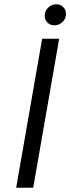

<svg xmlns="http://www.w3.org/2000/svg" viewBox="-20 -882 330 902"><path d="M178 -700H258L136 0H56ZM190 -808Q190 -831 206.5 -846.5Q223 -862 245 -862Q264 -862 277 -849Q290 -836 290 -817Q290 -794 273.5 -778.5Q257 -763 235 -763Q216 -763 203 -776Q190 -789 190 -808Z"/></svg>

Font: Fixel Italic Variable 20240409 Display Thin
Style: Italic
Weight: 100
Italic angle: -10°
Designer: AlfaBravo + MacPaw
Foundry: Kyrylo Tkachov, Marchela Mozhyna, Serhii Makarenko, Maria Weinstein, Zakhar Kryvoshyya
Version: Version 1.211;Glyphs 3.2 (3225)